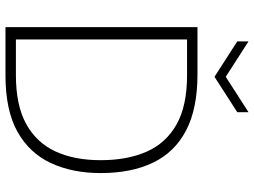

<svg xmlns="http://www.w3.org/2000/svg" viewBox="-133 -793 926 700"><g transform="rotate(90 330.0 -443.0)"><path d="M79 0V-700H251Q376 -700 455.5 -658.5Q535 -617 573 -538Q611 -459 611 -347Q611 -244 574.5 -165.5Q538 -87 460 -43.5Q382 0 255 0ZM124 -38H254Q364 -38 432 -75.5Q500 -113 532 -182Q564 -251 564 -347Q564 -444 533 -514.5Q502 -585 434 -623.5Q366 -662 254 -662H124ZM260 -762 131 -845V-886L260 -803L389 -886V-845Z"/></g></svg>

Font: DM Sans 12pt ExtraLight
Style: Regular
Weight: 250
Version: Version 4.004;gftools[0.9.30]